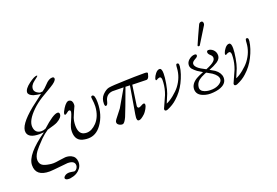

<svg xmlns="http://www.w3.org/2000/svg" viewBox="-143 -1260 2962 2053"><g transform="rotate(-20 1338.5 -233.0)"><path d="M559 -716Q559 -687 486 -644L365 -572Q300 -531 253 -485Q152 -387 157 -313Q163 -235 238 -235Q260 -235 285 -246Q412 -362 461 -362Q483 -362 483 -339Q483 -301 421 -266Q397 -252 303 -227Q258 -197 218 -158Q144 -82 121 -50Q83 4 87 48Q91 84 115 101.5Q139 119 193 127Q213 131 239 131Q262 131 308 123Q351 116 378 114Q414 113 444 127Q490 149 494 201Q499 260 453 301Q416 334 367 341Q355 345 340 345Q300 345 295 325Q293 312 310 298Q327 284 353 282Q366 281 382.5 283.5Q399 286 410 288Q421 290 424 288Q437 285 448.5 269Q460 253 460 235Q460 181 379 181Q372 181 218 197Q193 200 171 200Q92 200 53 168Q14 136 15 72Q17 -49 255 -215Q232 -212 206 -212Q82 -212 70 -281Q55 -364 234 -510Q279 -546 366 -611Q321 -616 285 -626Q232 -646 232 -677Q233 -717 299 -766Q359 -811 388 -811Q395 -811 395 -807Q395 -801 350 -768Q299 -730 302 -684Q305 -652 350 -632Q364 -625 391 -630Q422 -651 455 -687Q498 -735 537 -735Q559 -735 559 -716Z M831 -76Q770 9 679 9Q656 9 636 5Q538 -9 538 -117Q538 -129 540 -147Q548 -187 583 -262Q600 -302 603 -321Q604 -337 594 -341Q591 -342 588 -342Q585 -342 582.5 -341.5Q580 -341 576 -338.5Q572 -336 570 -334.5Q568 -333 563 -329.5Q558 -326 556 -324Q542 -313 534 -313Q526 -313 526 -324Q526 -342 552 -383Q592 -446 624 -441Q660 -433 660 -386Q660 -378 658 -368Q637 -325 608 -253Q595 -214 595 -166Q595 -77 651 -59Q669 -54 685 -54Q743 -54 798 -111Q859 -176 866 -286Q868 -321 860 -378Q854 -407 875 -407Q904 -407 904 -321Q904 -176 831 -76Z M1516 -426 1506 -392Q1495 -367 1478 -366Q1470 -365 1317 -370Q1308 -304 1285 -147Q1281 -133 1287.5 -123.5Q1294 -114 1303 -116Q1311 -116 1331 -127Q1352 -139 1360 -139Q1375 -139 1375 -123Q1375 -105 1359 -77Q1341 -46 1327 -32Q1280 12 1258 12Q1250 12 1247 11Q1234 7 1234 -24Q1234 -41 1252 -140L1291 -372L1241 -374Q1233 -351 1169 -180Q1137 -94 1126 -70Q1098 -10 1078 -8Q1056 -6 1036.5 -18.5Q1017 -31 1017 -49Q1017 -65 1031 -82Q1051 -106 1105 -177Q1124 -208 1220 -375Q1106 -378 1093 -377Q1019 -370 1003 -293Q994 -253 975 -253Q963 -253 962 -281Q961 -342 998 -380Q1037 -419 1071 -426Q1113 -434 1264 -438Q1359 -442 1483 -442Q1502 -442 1510 -438Q1518 -434 1516 -426Z M1862 -380Q1852 -300 1805 -206Q1762 -121 1693 -60Q1648 -18 1581 10Q1574 13 1567 13Q1547 13 1547 -4Q1547 -9 1548 -12Q1565 -48 1608 -146Q1633 -212 1637 -278Q1644 -349 1612 -342Q1596 -339 1580 -328Q1575 -325 1570 -330Q1568 -337 1571 -349Q1578 -372 1599 -399Q1624 -430 1649 -428Q1673 -426 1673 -368Q1673 -325 1661 -256Q1649 -188 1635 -152Q1622 -118 1594 -54Q1632 -69 1679 -107Q1726 -145 1754 -181Q1821 -269 1827 -372Q1829 -417 1839 -418Q1851 -420 1856 -415Q1865 -407 1862 -380Z M2261 -112Q2264 -56 2213 -25Q2171 0 2103 5Q2040 11 1990 -9Q1922 -34 1921 -96Q1921 -157 1991 -200Q2012 -213 2074 -238Q2072 -239 2070 -240.5Q2068 -242 2067 -242Q2023 -268 2018 -272Q1991 -292 1970 -316Q1956 -336 1956 -357Q1956 -390 1983 -415Q2017 -445 2053 -445Q2069 -445 2072 -435Q2077 -420 2058 -407L2030 -390Q2005 -374 2005 -354Q2005 -350 2007 -340Q2019 -310 2065 -283Q2090 -271 2118 -254Q2190 -283 2213 -307Q2231 -324 2231 -345Q2231 -365 2211 -382Q2188 -402 2188 -420Q2188 -440 2207 -440Q2234 -440 2260 -417Q2287 -391 2287 -352Q2287 -312 2243 -283Q2200 -256 2150 -238Q2149 -237 2147 -237L2202 -205Q2257 -164 2261 -112ZM2089 -216Q2037 -194 2015 -176Q1980 -148 1975 -104Q1970 -60 2017 -42Q2053 -27 2106 -30Q2154 -33 2188 -55.5Q2222 -78 2222 -105Q2222 -147 2162 -188L2104 -221Q2099 -220 2089 -216ZM2210 -733Q2220 -751 2240 -751Q2257 -751 2260 -729Q2261 -716 2256 -707L2139 -518Q2136 -513 2128 -513Q2116 -513 2116 -523Q2116 -526 2117 -527Q2153 -611 2210 -733Z M2653 -380Q2643 -300 2596 -206Q2553 -121 2484 -60Q2439 -18 2372 10Q2365 13 2358 13Q2338 13 2338 -4Q2338 -9 2339 -12Q2356 -48 2399 -146Q2424 -212 2428 -278Q2435 -349 2403 -342Q2387 -339 2371 -328Q2366 -325 2361 -330Q2359 -337 2362 -349Q2369 -372 2390 -399Q2415 -430 2440 -428Q2464 -426 2464 -368Q2464 -325 2452 -256Q2440 -188 2426 -152Q2413 -118 2385 -54Q2423 -69 2470 -107Q2517 -145 2545 -181Q2612 -269 2618 -372Q2620 -417 2630 -418Q2642 -420 2647 -415Q2656 -407 2653 -380Z"/></g></svg>

Font: GFS Gazis
Style: Regular
Weight: 400
Designer: George Matthiopoulos
Foundry: George Matthiopoulos
Version: Version 1.0